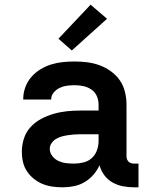

<svg xmlns="http://www.w3.org/2000/svg" viewBox="-20 -790 640 818"><path d="M247 8Q225 8 203.5 5Q182 2 162 -6Q142 -14 124.5 -28Q107 -42 95 -60Q83 -78 78 -99.5Q73 -121 73 -143Q73 -172 82 -200Q91 -228 110.5 -249Q130 -270 155.5 -283.5Q181 -297 208.5 -305Q236 -313 264.5 -316Q293 -319 322 -319H400V-344Q400 -363 392.5 -380.5Q385 -398 369.5 -408.5Q354 -419 335.5 -423Q317 -427 299 -427Q282 -427 266 -425Q250 -423 235 -416Q220 -409 209 -396Q198 -383 198 -367V-366H79V-369Q79 -394 88 -418.5Q97 -443 113.5 -462Q130 -481 152 -494.5Q174 -508 198.5 -515.5Q223 -523 248 -525.5Q273 -528 299 -528Q326 -528 353 -524.5Q380 -521 405.5 -511.5Q431 -502 453.5 -485.5Q476 -469 491 -447Q506 -425 512.5 -398Q519 -371 519 -344V-124Q519 -118 521 -112Q523 -106 527.5 -101.5Q532 -97 538 -95Q544 -93 550 -93H570V8H550Q527 8 503.5 3.5Q480 -1 459.5 -12.5Q439 -24 424.5 -43.5Q410 -63 404 -86Q394 -64 378 -45.5Q362 -27 341 -14.5Q320 -2 296 3Q272 8 247 8ZM295 -93Q316 -93 336 -98Q356 -103 371 -116.5Q386 -130 393 -149.5Q400 -169 400 -189V-218H322Q309 -218 295.5 -217Q282 -216 269 -214Q256 -212 243 -208.5Q230 -205 218.5 -198Q207 -191 199.5 -180Q192 -169 192 -156Q192 -139 203 -125Q214 -111 229.5 -104Q245 -97 261.5 -95Q278 -93 295 -93ZM286 -575 229 -625 366 -770 436 -710Z"/></svg>

Font: R Plex Mono
Style: Bold
Weight: 700
Monospace: yes
Designer: Belleve Invis
Foundry: Belleve Invis
Version: Version 31.8.0